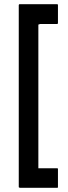

<svg xmlns="http://www.w3.org/2000/svg" viewBox="-20 -819 328 921"><path d="M258 -795V-708Q258 -704 254 -704H173L164 -701V-12H255Q258 -12 258 -8V79Q258 82 254 82H75L70 79V-795Q71 -799 74 -799H254Q258 -799 258 -795Z"/></svg>

Font: Railway
Style: Regular
Weight: 400
Version: 1.000